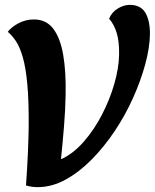

<svg xmlns="http://www.w3.org/2000/svg" viewBox="-20 -760 637 790"><path d="M135 10Q109 10 87 3Q92 -68 94.5 -125Q97 -182 98 -233Q99 -342 92.5 -412.5Q86 -483 73.5 -525.5Q61 -568 45 -591.5Q29 -615 12 -629Q27 -649 56.5 -664.5Q86 -680 119 -680Q170 -680 199 -642Q228 -604 240 -534.5Q252 -465 250 -370Q249 -309 243.5 -241.5Q238 -174 231 -106H234Q283 -129 325.5 -178Q368 -227 400 -289Q432 -351 450.5 -415.5Q469 -480 470 -535Q471 -588 460.5 -623.5Q450 -659 429 -683Q439 -709 464 -724.5Q489 -740 514 -740Q558 -740 577.5 -708.5Q597 -677 597 -620Q596 -563 577.5 -495Q559 -427 527 -356Q495 -285 451.5 -220Q408 -155 356.5 -103Q305 -51 249 -20.5Q193 10 135 10Z"/></svg>

Font: Sansita Swashed SemiBold
Style: Regular
Weight: 600
Designer: Pablo Cosgaya
Foundry: Omnibus-Type
Version: Version 1.003; ttfautohint (v1.8.3)